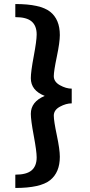

<svg xmlns="http://www.w3.org/2000/svg" viewBox="-20 -768 446 953"><path d="M56 165V99Q112 99 137 77.5Q162 56 162 13Q162 -17 147.5 -94.5Q133 -172 133 -203Q133 -263 202 -292Q133 -319 133 -380Q133 -412 147.5 -489Q162 -566 162 -597Q162 -640 137 -661.5Q112 -683 56 -683V-748Q180 -748 228.5 -710Q277 -672 277 -594Q277 -558 262 -486.5Q247 -415 247 -390Q247 -362 277.5 -345Q308 -328 336 -328V-255Q308 -255 277.5 -238.5Q247 -222 247 -194Q247 -168 262 -97Q277 -26 277 10Q277 88 228.5 126.5Q180 165 56 165Z"/></svg>

Font: Arsenal
Style: Bold
Weight: 700
Designer: Andrij Shevchenko
Foundry: Stairsfor
Version: Version 2.001;PS 002.001;hotconv 1.0.88;makeotf.lib2.5.64775